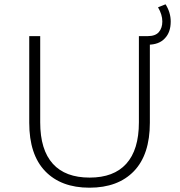

<svg xmlns="http://www.w3.org/2000/svg" viewBox="-20 -868 836 893"><path d="M396 5Q264 5 190 -72Q116 -149 116 -297V-700H167V-299Q167 -171 226 -106Q284 -42 397 -42Q509 -42 567 -106Q626 -171 626 -299V-700H677V-297Q677 -149 603 -72Q529 5 396 5ZM654 -660V-700H667Q703 -700 719 -719Q735 -738 735 -768Q735 -800 715 -834L750 -848Q774 -810 774 -768Q774 -718 747 -690Q720 -660 667 -660Z"/></svg>

Font: Montserrat Light Alt1
Style: Light
Weight: 500
Designer: Differentunic
Foundry: Julieta Ulanovsky
Version: 0.1